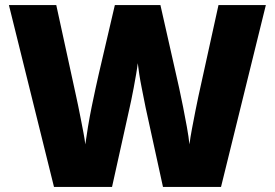

<svg xmlns="http://www.w3.org/2000/svg" viewBox="-20 -734 1079 754"><path d="M1024 -714 848 0H620L552 -311Q550 -320 546 -341Q542 -362 536.5 -389Q531 -416 527 -442Q523 -468 521 -486Q519 -468 514.5 -442Q510 -416 505 -389Q500 -362 495.5 -341Q491 -320 489 -311L420 0H192L15 -714H201L279 -356Q282 -343 287 -318.5Q292 -294 297.5 -266Q303 -238 308 -211.5Q313 -185 315 -167Q319 -197 325.5 -236Q332 -275 340 -314.5Q348 -354 355.5 -388Q363 -422 368 -444L431 -714H610L671 -444Q676 -423 683.5 -388.5Q691 -354 699 -314Q707 -274 714 -235Q721 -196 724 -167Q727 -192 734 -229Q741 -266 748 -301.5Q755 -337 759 -355L838 -714Z"/></svg>

Font: Noto Sans Syriac Eastern Black
Style: Regular
Weight: 900
Designer: Patrick Giasson and the Monotype Design Team
Foundry: Monotype Imaging Inc.
Version: Version 3.001; ttfautohint (v1.8.4.7-5d5b)